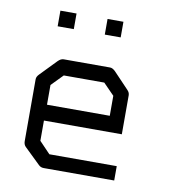

<svg xmlns="http://www.w3.org/2000/svg" viewBox="-72 -723 684 738"><g transform="rotate(10 270.0 -354.5)"><path d="M116 -231V-152L159 -107H422V-51H147Q135 -51 127 -59L65 -119Q57 -127 57 -140V-382Q57 -392 67 -402L128 -465Q139 -476 150 -476H331Q341 -476 352 -465L411 -403Q420 -394 420 -383V-231ZM117 -293H362V-371L319 -415H161L117 -370ZM105 -658H168V-597H105ZM289 -658H351V-597H289Z"/></g></svg>

Font: 3270 Nerd Font
Style: Regular
Weight: 400
Monospace: yes
Version: Version 3.0.1;Nerd Fonts 3.3.0